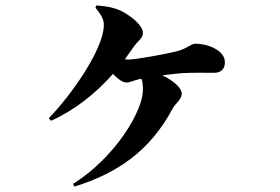

<svg xmlns="http://www.w3.org/2000/svg" viewBox="-20 -629 1040 712"><path d="M256 63C420 12 538 -73 620 -226C630 -245 654 -260 654 -282C654 -302 625 -329 582 -350C611 -353 639 -357 661 -358C701 -360 740 -359 774 -359C805 -359 814 -379 814 -398C814 -444 748 -467 704 -467C689 -467 671 -447 633 -438C596 -429 484 -408 455 -408L443 -409L474 -453C492 -479 510 -487 510 -507C510 -535 467 -568 436 -585C408 -600 377 -606 338 -609L334 -601C359 -569 365 -555 365 -536C365 -447 242 -273 161 -191L169 -181C258 -221 334 -282 399 -355C415 -338 434 -323 449 -323C463 -323 476 -331 495 -335L504 -337C509 -327 510 -313 510 -295C510 -220 411 -48 251 53Z"/></svg>

Font: Source Han Serif KR Heavy
Style: Regular
Weight: 900
Designer: Ryoko NISHIZUKA 西塚涼子 (kana & ideographs); Frank Grießhammer (Latin, Greek & Cyrillic); Wenlong ZHANG 张文龙 (bopomofo); San
Foundry: Adobe
Version: Version 2.001;hotconv 1.1.0;makeotfexe 2.6.0